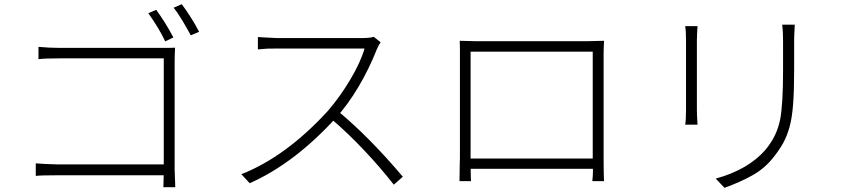

<svg xmlns="http://www.w3.org/2000/svg" viewBox="-20 -866 4060 918"><path d="M809 -687 770 -668Q741 -730 689 -803L727 -819Q772 -757 809 -687ZM932 -714 892 -697Q874 -731 851.5 -768.5Q829 -806 810 -829L849 -846Q896 -783 932 -714ZM265 -637H751H784Q806 -637 817 -638Q815 -596 815 -570V-54Q815 -35 817 -1L818 29H761L762 1Q763 -15 763 -50V-587H266Q191 -587 164 -583V-642Q216 -637 265 -637ZM196 -82Q234 -80 254 -80H788V-28H255Q175 -28 151 -25V-85Z M1782 -631Q1745 -537 1694 -451Q1643 -365 1584 -300Q1386 -84 1174 10L1134 -33Q1347 -117 1547 -335Q1605 -402 1654.5 -485Q1704 -568 1723 -634H1684H1607H1513H1418H1343H1304Q1253 -634 1238 -632Q1223 -630 1213 -630V-689Q1220 -689 1244 -687Q1295 -684 1304 -684H1342H1416H1506H1597H1671H1709Q1749 -684 1767 -690L1800 -664Q1791 -652 1782 -631ZM1906 -21 1863 17Q1798 -66 1719.5 -149Q1641 -232 1561 -300L1597 -334Q1748 -208 1906 -21Z M2214 -670Q2231 -669 2258 -669H2472H2577H2674H2748H2786L2868 -671Q2866 -629 2866 -605V-402V-303V-212V-143V-110Q2866 -73 2866.5 -54.5Q2867 -36 2867 -27Q2868 -17 2868 0H2812Q2815 -26 2815 -47L2814 -94V-311V-421V-520V-592V-619H2230V-422V-313V-211V-133V-94L2231 -22Q2232 -13 2232 0H2177L2178 -76Q2179 -89 2179 -110V-309V-409V-501V-571V-605V-638Q2179 -660 2178 -671ZM2836 -59H2208V-108H2836Z M3779 -728Q3777 -692 3777 -670V-529Q3777 -432 3772 -367Q3767 -302 3755 -259Q3743 -216 3725 -183Q3707 -150 3679 -115Q3637 -61 3578 -28Q3519 5 3444 32L3402 -12Q3558 -55 3640 -150Q3668 -184 3684.5 -218Q3701 -252 3710 -294Q3724 -367 3724 -530V-670Q3724 -717 3720 -748H3780ZM3312 -672V-643V-585V-511V-436V-375V-340Q3312 -318 3315 -270H3256Q3260 -290 3260 -341V-375V-437V-511V-585V-643V-672Q3260 -720 3256 -741H3315Q3312 -693 3312 -672Z"/></svg>

Font: Merged Yaku Han JP Light
Style: Regular
Weight: 300
Designer: Ryoko NISHIZUKA 西塚涼子 (kana, bopomofo & ideographs); Paul D. Hunt (Latin, Greek & Cyrillic); Sandoll Communications 산돌커뮤니
Foundry: Adobe
Version: Version 2.004